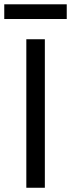

<svg xmlns="http://www.w3.org/2000/svg" viewBox="-39 -885 334 905"><path d="M172.4 -700V0H85.1V-700ZM275.6 -864.7V-795.4H-18.9V-864.7Z"/></svg>

Font: Pathway Extreme 8pt Thin 12pt
Style: Regular
Weight: 100
Version: Version 1.001;gftools[0.9.26]